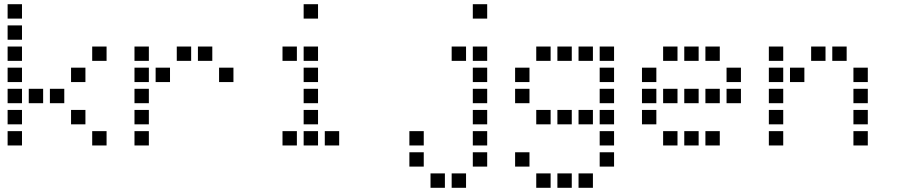

<svg xmlns="http://www.w3.org/2000/svg" viewBox="-20 -704 4240 908"><path d="M17 -684Q16 -684 16 -684Q16 -684 16 -683V-617Q16 -616 16 -616Q16 -616 17 -616H83Q84 -616 84 -616Q84 -616 84 -617V-683Q84 -684 84 -684Q84 -684 83 -684ZM17 -584Q16 -584 16 -584Q16 -584 16 -583V-517Q16 -516 16 -516Q16 -516 17 -516H83Q84 -516 84 -516Q84 -516 84 -517V-583Q84 -584 84 -584Q84 -584 83 -584ZM17 -484Q16 -484 16 -484Q16 -484 16 -483V-417Q16 -416 16 -416Q16 -416 17 -416H83Q84 -416 84 -416Q84 -416 84 -417V-483Q84 -484 84 -484Q84 -484 83 -484ZM417 -484Q416 -484 416 -484Q416 -484 416 -483V-417Q416 -416 416 -416Q416 -416 417 -416H483Q484 -416 484 -416Q484 -416 484 -417V-483Q484 -484 484 -484Q484 -484 483 -484ZM17 -384Q16 -384 16 -384Q16 -384 16 -383V-317Q16 -316 16 -316Q16 -316 17 -316H83Q84 -316 84 -316Q84 -316 84 -317V-383Q84 -384 84 -384Q84 -384 83 -384ZM317 -384Q316 -384 316 -384Q316 -384 316 -383V-317Q316 -316 316 -316Q316 -316 317 -316H383Q384 -316 384 -316Q384 -316 384 -317V-383Q384 -384 384 -384Q384 -384 383 -384ZM17 -284Q16 -284 16 -284Q16 -284 16 -283V-217Q16 -216 16 -216Q16 -216 17 -216H83Q84 -216 84 -216Q84 -216 84 -217V-283Q84 -284 84 -284Q84 -284 83 -284ZM117 -284Q116 -284 116 -284Q116 -284 116 -283V-217Q116 -216 116 -216Q116 -216 117 -216H183Q184 -216 184 -216Q184 -216 184 -217V-283Q184 -284 184 -284Q184 -284 183 -284ZM217 -284Q216 -284 216 -284Q216 -284 216 -283V-217Q216 -216 216 -216Q216 -216 217 -216H283Q284 -216 284 -216Q284 -216 284 -217V-283Q284 -284 284 -284Q284 -284 283 -284ZM17 -184Q16 -184 16 -184Q16 -184 16 -183V-117Q16 -116 16 -116Q16 -116 17 -116H83Q84 -116 84 -116Q84 -116 84 -117V-183Q84 -184 84 -184Q84 -184 83 -184ZM317 -184Q316 -184 316 -184Q316 -184 316 -183V-117Q316 -116 316 -116Q316 -116 317 -116H383Q384 -116 384 -116Q384 -116 384 -117V-183Q384 -184 384 -184Q384 -184 383 -184ZM17 -84Q16 -84 16 -84Q16 -84 16 -83V-17Q16 -16 16 -16Q16 -16 17 -16H83Q84 -16 84 -16Q84 -16 84 -17V-83Q84 -84 84 -84Q84 -84 83 -84ZM417 -84Q416 -84 416 -84Q416 -84 416 -83V-17Q416 -16 416 -16Q416 -16 417 -16H483Q484 -16 484 -16Q484 -16 484 -17V-83Q484 -84 484 -84Q484 -84 483 -84Z M617 -484Q616 -484 616 -484Q616 -484 616 -483V-417Q616 -416 616 -416Q616 -416 617 -416H683Q684 -416 684 -416Q684 -416 684 -417V-483Q684 -484 684 -484Q684 -484 683 -484ZM817 -484Q816 -484 816 -484Q816 -484 816 -483V-417Q816 -416 816 -416Q816 -416 817 -416H883Q884 -416 884 -416Q884 -416 884 -417V-483Q884 -484 884 -484Q884 -484 883 -484ZM917 -484Q916 -484 916 -484Q916 -484 916 -483V-417Q916 -416 916 -416Q916 -416 917 -416H983Q984 -416 984 -416Q984 -416 984 -417V-483Q984 -484 984 -484Q984 -484 983 -484ZM617 -384Q616 -384 616 -384Q616 -384 616 -383V-317Q616 -316 616 -316Q616 -316 617 -316H683Q684 -316 684 -316Q684 -316 684 -317V-383Q684 -384 684 -384Q684 -384 683 -384ZM717 -384Q716 -384 716 -384Q716 -384 716 -383V-317Q716 -316 716 -316Q716 -316 717 -316H783Q784 -316 784 -316Q784 -316 784 -317V-383Q784 -384 784 -384Q784 -384 783 -384ZM1017 -384Q1016 -384 1016 -384Q1016 -384 1016 -383V-317Q1016 -316 1016 -316Q1016 -316 1017 -316H1083Q1084 -316 1084 -316Q1084 -316 1084 -317V-383Q1084 -384 1084 -384Q1084 -384 1083 -384ZM617 -284Q616 -284 616 -284Q616 -284 616 -283V-217Q616 -216 616 -216Q616 -216 617 -216H683Q684 -216 684 -216Q684 -216 684 -217V-283Q684 -284 684 -284Q684 -284 683 -284ZM617 -184Q616 -184 616 -184Q616 -184 616 -183V-117Q616 -116 616 -116Q616 -116 617 -116H683Q684 -116 684 -116Q684 -116 684 -117V-183Q684 -184 684 -184Q684 -184 683 -184ZM617 -84Q616 -84 616 -84Q616 -84 616 -83V-17Q616 -16 616 -16Q616 -16 617 -16H683Q684 -16 684 -16Q684 -16 684 -17V-83Q684 -84 684 -84Q684 -84 683 -84Z M1417 -684Q1416 -684 1416 -684Q1416 -684 1416 -683V-617Q1416 -616 1416 -616Q1416 -616 1417 -616H1483Q1484 -616 1484 -616Q1484 -616 1484 -617V-683Q1484 -684 1484 -684Q1484 -684 1483 -684ZM1317 -484Q1316 -484 1316 -484Q1316 -484 1316 -483V-417Q1316 -416 1316 -416Q1316 -416 1317 -416H1383Q1384 -416 1384 -416Q1384 -416 1384 -417V-483Q1384 -484 1384 -484Q1384 -484 1383 -484ZM1417 -484Q1416 -484 1416 -484Q1416 -484 1416 -483V-417Q1416 -416 1416 -416Q1416 -416 1417 -416H1483Q1484 -416 1484 -416Q1484 -416 1484 -417V-483Q1484 -484 1484 -484Q1484 -484 1483 -484ZM1417 -384Q1416 -384 1416 -384Q1416 -384 1416 -383V-317Q1416 -316 1416 -316Q1416 -316 1417 -316H1483Q1484 -316 1484 -316Q1484 -316 1484 -317V-383Q1484 -384 1484 -384Q1484 -384 1483 -384ZM1417 -284Q1416 -284 1416 -284Q1416 -284 1416 -283V-217Q1416 -216 1416 -216Q1416 -216 1417 -216H1483Q1484 -216 1484 -216Q1484 -216 1484 -217V-283Q1484 -284 1484 -284Q1484 -284 1483 -284ZM1417 -184Q1416 -184 1416 -184Q1416 -184 1416 -183V-117Q1416 -116 1416 -116Q1416 -116 1417 -116H1483Q1484 -116 1484 -116Q1484 -116 1484 -117V-183Q1484 -184 1484 -184Q1484 -184 1483 -184ZM1317 -84Q1316 -84 1316 -84Q1316 -84 1316 -83V-17Q1316 -16 1316 -16Q1316 -16 1317 -16H1383Q1384 -16 1384 -16Q1384 -16 1384 -17V-83Q1384 -84 1384 -84Q1384 -84 1383 -84ZM1417 -84Q1416 -84 1416 -84Q1416 -84 1416 -83V-17Q1416 -16 1416 -16Q1416 -16 1417 -16H1483Q1484 -16 1484 -16Q1484 -16 1484 -17V-83Q1484 -84 1484 -84Q1484 -84 1483 -84ZM1517 -84Q1516 -84 1516 -84Q1516 -84 1516 -83V-17Q1516 -16 1516 -16Q1516 -16 1517 -16H1583Q1584 -16 1584 -16Q1584 -16 1584 -17V-83Q1584 -84 1584 -84Q1584 -84 1583 -84Z M2217 -684Q2216 -684 2216 -684Q2216 -684 2216 -683V-617Q2216 -616 2216 -616Q2216 -616 2217 -616H2283Q2284 -616 2284 -616Q2284 -616 2284 -617V-683Q2284 -684 2284 -684Q2284 -684 2283 -684ZM2117 -484Q2116 -484 2116 -484Q2116 -484 2116 -483V-417Q2116 -416 2116 -416Q2116 -416 2117 -416H2183Q2184 -416 2184 -416Q2184 -416 2184 -417V-483Q2184 -484 2184 -484Q2184 -484 2183 -484ZM2217 -484Q2216 -484 2216 -484Q2216 -484 2216 -483V-417Q2216 -416 2216 -416Q2216 -416 2217 -416H2283Q2284 -416 2284 -416Q2284 -416 2284 -417V-483Q2284 -484 2284 -484Q2284 -484 2283 -484ZM2217 -384Q2216 -384 2216 -384Q2216 -384 2216 -383V-317Q2216 -316 2216 -316Q2216 -316 2217 -316H2283Q2284 -316 2284 -316Q2284 -316 2284 -317V-383Q2284 -384 2284 -384Q2284 -384 2283 -384ZM2217 -284Q2216 -284 2216 -284Q2216 -284 2216 -283V-217Q2216 -216 2216 -216Q2216 -216 2217 -216H2283Q2284 -216 2284 -216Q2284 -216 2284 -217V-283Q2284 -284 2284 -284Q2284 -284 2283 -284ZM2217 -184Q2216 -184 2216 -184Q2216 -184 2216 -183V-117Q2216 -116 2216 -116Q2216 -116 2217 -116H2283Q2284 -116 2284 -116Q2284 -116 2284 -117V-183Q2284 -184 2284 -184Q2284 -184 2283 -184ZM1917 -84Q1916 -84 1916 -84Q1916 -84 1916 -83V-17Q1916 -16 1916 -16Q1916 -16 1917 -16H1983Q1984 -16 1984 -16Q1984 -16 1984 -17V-83Q1984 -84 1984 -84Q1984 -84 1983 -84ZM2217 -84Q2216 -84 2216 -84Q2216 -84 2216 -83V-17Q2216 -16 2216 -16Q2216 -16 2217 -16H2283Q2284 -16 2284 -16Q2284 -16 2284 -17V-83Q2284 -84 2284 -84Q2284 -84 2283 -84ZM1917 16Q1916 16 1916 16Q1916 16 1916 17V83Q1916 84 1916 84Q1916 84 1917 84H1983Q1984 84 1984 84Q1984 84 1984 83V17Q1984 16 1984 16Q1984 16 1983 16ZM2217 16Q2216 16 2216 16Q2216 16 2216 17V83Q2216 84 2216 84Q2216 84 2217 84H2283Q2284 84 2284 84Q2284 84 2284 83V17Q2284 16 2284 16Q2284 16 2283 16ZM2017 116Q2016 116 2016 116Q2016 116 2016 117V183Q2016 184 2016 184Q2016 184 2017 184H2083Q2084 184 2084 184Q2084 184 2084 183V117Q2084 116 2084 116Q2084 116 2083 116ZM2117 116Q2116 116 2116 116Q2116 116 2116 117V183Q2116 184 2116 184Q2116 184 2117 184H2183Q2184 184 2184 184Q2184 184 2184 183V117Q2184 116 2184 116Q2184 116 2183 116Z M2517 -484Q2516 -484 2516 -484Q2516 -484 2516 -483V-417Q2516 -416 2516 -416Q2516 -416 2517 -416H2583Q2584 -416 2584 -416Q2584 -416 2584 -417V-483Q2584 -484 2584 -484Q2584 -484 2583 -484ZM2617 -484Q2616 -484 2616 -484Q2616 -484 2616 -483V-417Q2616 -416 2616 -416Q2616 -416 2617 -416H2683Q2684 -416 2684 -416Q2684 -416 2684 -417V-483Q2684 -484 2684 -484Q2684 -484 2683 -484ZM2717 -484Q2716 -484 2716 -484Q2716 -484 2716 -483V-417Q2716 -416 2716 -416Q2716 -416 2717 -416H2783Q2784 -416 2784 -416Q2784 -416 2784 -417V-483Q2784 -484 2784 -484Q2784 -484 2783 -484ZM2817 -484Q2816 -484 2816 -484Q2816 -484 2816 -483V-417Q2816 -416 2816 -416Q2816 -416 2817 -416H2883Q2884 -416 2884 -416Q2884 -416 2884 -417V-483Q2884 -484 2884 -484Q2884 -484 2883 -484ZM2417 -384Q2416 -384 2416 -384Q2416 -384 2416 -383V-317Q2416 -316 2416 -316Q2416 -316 2417 -316H2483Q2484 -316 2484 -316Q2484 -316 2484 -317V-383Q2484 -384 2484 -384Q2484 -384 2483 -384ZM2817 -384Q2816 -384 2816 -384Q2816 -384 2816 -383V-317Q2816 -316 2816 -316Q2816 -316 2817 -316H2883Q2884 -316 2884 -316Q2884 -316 2884 -317V-383Q2884 -384 2884 -384Q2884 -384 2883 -384ZM2417 -284Q2416 -284 2416 -284Q2416 -284 2416 -283V-217Q2416 -216 2416 -216Q2416 -216 2417 -216H2483Q2484 -216 2484 -216Q2484 -216 2484 -217V-283Q2484 -284 2484 -284Q2484 -284 2483 -284ZM2817 -284Q2816 -284 2816 -284Q2816 -284 2816 -283V-217Q2816 -216 2816 -216Q2816 -216 2817 -216H2883Q2884 -216 2884 -216Q2884 -216 2884 -217V-283Q2884 -284 2884 -284Q2884 -284 2883 -284ZM2517 -184Q2516 -184 2516 -184Q2516 -184 2516 -183V-117Q2516 -116 2516 -116Q2516 -116 2517 -116H2583Q2584 -116 2584 -116Q2584 -116 2584 -117V-183Q2584 -184 2584 -184Q2584 -184 2583 -184ZM2617 -184Q2616 -184 2616 -184Q2616 -184 2616 -183V-117Q2616 -116 2616 -116Q2616 -116 2617 -116H2683Q2684 -116 2684 -116Q2684 -116 2684 -117V-183Q2684 -184 2684 -184Q2684 -184 2683 -184ZM2717 -184Q2716 -184 2716 -184Q2716 -184 2716 -183V-117Q2716 -116 2716 -116Q2716 -116 2717 -116H2783Q2784 -116 2784 -116Q2784 -116 2784 -117V-183Q2784 -184 2784 -184Q2784 -184 2783 -184ZM2817 -184Q2816 -184 2816 -184Q2816 -184 2816 -183V-117Q2816 -116 2816 -116Q2816 -116 2817 -116H2883Q2884 -116 2884 -116Q2884 -116 2884 -117V-183Q2884 -184 2884 -184Q2884 -184 2883 -184ZM2817 -84Q2816 -84 2816 -84Q2816 -84 2816 -83V-17Q2816 -16 2816 -16Q2816 -16 2817 -16H2883Q2884 -16 2884 -16Q2884 -16 2884 -17V-83Q2884 -84 2884 -84Q2884 -84 2883 -84ZM2417 16Q2416 16 2416 16Q2416 16 2416 17V83Q2416 84 2416 84Q2416 84 2417 84H2483Q2484 84 2484 84Q2484 84 2484 83V17Q2484 16 2484 16Q2484 16 2483 16ZM2817 16Q2816 16 2816 16Q2816 16 2816 17V83Q2816 84 2816 84Q2816 84 2817 84H2883Q2884 84 2884 84Q2884 84 2884 83V17Q2884 16 2884 16Q2884 16 2883 16ZM2517 116Q2516 116 2516 116Q2516 116 2516 117V183Q2516 184 2516 184Q2516 184 2517 184H2583Q2584 184 2584 184Q2584 184 2584 183V117Q2584 116 2584 116Q2584 116 2583 116ZM2617 116Q2616 116 2616 116Q2616 116 2616 117V183Q2616 184 2616 184Q2616 184 2617 184H2683Q2684 184 2684 184Q2684 184 2684 183V117Q2684 116 2684 116Q2684 116 2683 116ZM2717 116Q2716 116 2716 116Q2716 116 2716 117V183Q2716 184 2716 184Q2716 184 2717 184H2783Q2784 184 2784 184Q2784 184 2784 183V117Q2784 116 2784 116Q2784 116 2783 116Z M3117 -484Q3116 -484 3116 -484Q3116 -484 3116 -483V-417Q3116 -416 3116 -416Q3116 -416 3117 -416H3183Q3184 -416 3184 -416Q3184 -416 3184 -417V-483Q3184 -484 3184 -484Q3184 -484 3183 -484ZM3217 -484Q3216 -484 3216 -484Q3216 -484 3216 -483V-417Q3216 -416 3216 -416Q3216 -416 3217 -416H3283Q3284 -416 3284 -416Q3284 -416 3284 -417V-483Q3284 -484 3284 -484Q3284 -484 3283 -484ZM3317 -484Q3316 -484 3316 -484Q3316 -484 3316 -483V-417Q3316 -416 3316 -416Q3316 -416 3317 -416H3383Q3384 -416 3384 -416Q3384 -416 3384 -417V-483Q3384 -484 3384 -484Q3384 -484 3383 -484ZM3017 -384Q3016 -384 3016 -384Q3016 -384 3016 -383V-317Q3016 -316 3016 -316Q3016 -316 3017 -316H3083Q3084 -316 3084 -316Q3084 -316 3084 -317V-383Q3084 -384 3084 -384Q3084 -384 3083 -384ZM3417 -384Q3416 -384 3416 -384Q3416 -384 3416 -383V-317Q3416 -316 3416 -316Q3416 -316 3417 -316H3483Q3484 -316 3484 -316Q3484 -316 3484 -317V-383Q3484 -384 3484 -384Q3484 -384 3483 -384ZM3017 -284Q3016 -284 3016 -284Q3016 -284 3016 -283V-217Q3016 -216 3016 -216Q3016 -216 3017 -216H3083Q3084 -216 3084 -216Q3084 -216 3084 -217V-283Q3084 -284 3084 -284Q3084 -284 3083 -284ZM3117 -284Q3116 -284 3116 -284Q3116 -284 3116 -283V-217Q3116 -216 3116 -216Q3116 -216 3117 -216H3183Q3184 -216 3184 -216Q3184 -216 3184 -217V-283Q3184 -284 3184 -284Q3184 -284 3183 -284ZM3217 -284Q3216 -284 3216 -284Q3216 -284 3216 -283V-217Q3216 -216 3216 -216Q3216 -216 3217 -216H3283Q3284 -216 3284 -216Q3284 -216 3284 -217V-283Q3284 -284 3284 -284Q3284 -284 3283 -284ZM3317 -284Q3316 -284 3316 -284Q3316 -284 3316 -283V-217Q3316 -216 3316 -216Q3316 -216 3317 -216H3383Q3384 -216 3384 -216Q3384 -216 3384 -217V-283Q3384 -284 3384 -284Q3384 -284 3383 -284ZM3417 -284Q3416 -284 3416 -284Q3416 -284 3416 -283V-217Q3416 -216 3416 -216Q3416 -216 3417 -216H3483Q3484 -216 3484 -216Q3484 -216 3484 -217V-283Q3484 -284 3484 -284Q3484 -284 3483 -284ZM3017 -184Q3016 -184 3016 -184Q3016 -184 3016 -183V-117Q3016 -116 3016 -116Q3016 -116 3017 -116H3083Q3084 -116 3084 -116Q3084 -116 3084 -117V-183Q3084 -184 3084 -184Q3084 -184 3083 -184ZM3117 -84Q3116 -84 3116 -84Q3116 -84 3116 -83V-17Q3116 -16 3116 -16Q3116 -16 3117 -16H3183Q3184 -16 3184 -16Q3184 -16 3184 -17V-83Q3184 -84 3184 -84Q3184 -84 3183 -84ZM3217 -84Q3216 -84 3216 -84Q3216 -84 3216 -83V-17Q3216 -16 3216 -16Q3216 -16 3217 -16H3283Q3284 -16 3284 -16Q3284 -16 3284 -17V-83Q3284 -84 3284 -84Q3284 -84 3283 -84ZM3317 -84Q3316 -84 3316 -84Q3316 -84 3316 -83V-17Q3316 -16 3316 -16Q3316 -16 3317 -16H3383Q3384 -16 3384 -16Q3384 -16 3384 -17V-83Q3384 -84 3384 -84Q3384 -84 3383 -84Z M3617 -484Q3616 -484 3616 -484Q3616 -484 3616 -483V-417Q3616 -416 3616 -416Q3616 -416 3617 -416H3683Q3684 -416 3684 -416Q3684 -416 3684 -417V-483Q3684 -484 3684 -484Q3684 -484 3683 -484ZM3817 -484Q3816 -484 3816 -484Q3816 -484 3816 -483V-417Q3816 -416 3816 -416Q3816 -416 3817 -416H3883Q3884 -416 3884 -416Q3884 -416 3884 -417V-483Q3884 -484 3884 -484Q3884 -484 3883 -484ZM3917 -484Q3916 -484 3916 -484Q3916 -484 3916 -483V-417Q3916 -416 3916 -416Q3916 -416 3917 -416H3983Q3984 -416 3984 -416Q3984 -416 3984 -417V-483Q3984 -484 3984 -484Q3984 -484 3983 -484ZM3617 -384Q3616 -384 3616 -384Q3616 -384 3616 -383V-317Q3616 -316 3616 -316Q3616 -316 3617 -316H3683Q3684 -316 3684 -316Q3684 -316 3684 -317V-383Q3684 -384 3684 -384Q3684 -384 3683 -384ZM3717 -384Q3716 -384 3716 -384Q3716 -384 3716 -383V-317Q3716 -316 3716 -316Q3716 -316 3717 -316H3783Q3784 -316 3784 -316Q3784 -316 3784 -317V-383Q3784 -384 3784 -384Q3784 -384 3783 -384ZM4017 -384Q4016 -384 4016 -384Q4016 -384 4016 -383V-317Q4016 -316 4016 -316Q4016 -316 4017 -316H4083Q4084 -316 4084 -316Q4084 -316 4084 -317V-383Q4084 -384 4084 -384Q4084 -384 4083 -384ZM3617 -284Q3616 -284 3616 -284Q3616 -284 3616 -283V-217Q3616 -216 3616 -216Q3616 -216 3617 -216H3683Q3684 -216 3684 -216Q3684 -216 3684 -217V-283Q3684 -284 3684 -284Q3684 -284 3683 -284ZM4017 -284Q4016 -284 4016 -284Q4016 -284 4016 -283V-217Q4016 -216 4016 -216Q4016 -216 4017 -216H4083Q4084 -216 4084 -216Q4084 -216 4084 -217V-283Q4084 -284 4084 -284Q4084 -284 4083 -284ZM3617 -184Q3616 -184 3616 -184Q3616 -184 3616 -183V-117Q3616 -116 3616 -116Q3616 -116 3617 -116H3683Q3684 -116 3684 -116Q3684 -116 3684 -117V-183Q3684 -184 3684 -184Q3684 -184 3683 -184ZM4017 -184Q4016 -184 4016 -184Q4016 -184 4016 -183V-117Q4016 -116 4016 -116Q4016 -116 4017 -116H4083Q4084 -116 4084 -116Q4084 -116 4084 -117V-183Q4084 -184 4084 -184Q4084 -184 4083 -184ZM3617 -84Q3616 -84 3616 -84Q3616 -84 3616 -83V-17Q3616 -16 3616 -16Q3616 -16 3617 -16H3683Q3684 -16 3684 -16Q3684 -16 3684 -17V-83Q3684 -84 3684 -84Q3684 -84 3683 -84ZM4017 -84Q4016 -84 4016 -84Q4016 -84 4016 -83V-17Q4016 -16 4016 -16Q4016 -16 4017 -16H4083Q4084 -16 4084 -16Q4084 -16 4084 -17V-83Q4084 -84 4084 -84Q4084 -84 4083 -84Z"/></svg>

Font: Doto SemiBold
Style: Regular
Weight: 600
Monospace: yes
Version: Version 1.000